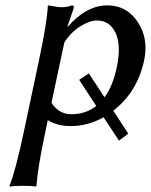

<svg xmlns="http://www.w3.org/2000/svg" viewBox="-20 -459 561 714"><path d="M219.2 -300.8 171.4 -77.1Q198.7 -34.2 245.1 -34.2Q298.8 -34.2 337.9 -64.9L274.4 -162.1L310.5 -186L368.7 -97.2Q399.9 -139.6 414.1 -208Q431.6 -290 409.9 -336.4Q388.2 -382.8 340.3 -382.8Q313 -382.8 277.8 -360.6Q242.7 -338.4 219.2 -300.8ZM68.4 32.2 125 -234.9Q155.8 -379.9 157.7 -436L160.2 -439Q193.4 -432.1 210 -432.1Q228.5 -432.1 247.1 -439Q256.3 -439 254.4 -429.2L230.5 -359.9H232.4Q301.3 -439 379.4 -439Q451.7 -439 492.4 -377Q533.2 -314.9 516.1 -234.9Q491.2 -117.2 401.4 -47.4L457 38.1L422.4 64L365.2 -22.9Q306.2 10.3 241.7 9.8Q193.4 9.8 157.7 -12.2L148.4 32.2Q120.1 165 115.7 231.9L112.8 234.9Q99.6 231.9 65.9 231.9Q60.1 231.9 54.7 232.2Q49.3 232.4 45.2 232.4Q41 232.4 37.4 232.7Q33.7 232.9 30.8 233.2Q27.8 233.4 25.4 233.6Q22.9 233.9 21.2 234.1Q19.5 234.4 18.3 234.6Q17.1 234.9 16.6 234.9H16.1L15.6 231.9Q39.6 168.9 68.4 32.2Z"/></svg>

Font: Linux Biolinum O
Style: Italic
Weight: 400
Italic angle: -12°
Designer: Philipp H. Poll
Foundry: Philipp H. Poll
Version: Version 1.1.3